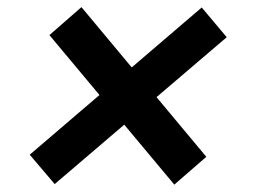

<svg xmlns="http://www.w3.org/2000/svg" viewBox="-20 -553 704 533"><path d="M463.9 -40.5 117.2 -455.6 206.1 -533.2 552.7 -117.7ZM131.8 -42 62.5 -123.5 540 -532.2 609.4 -449.7Z"/></svg>

Font: Inter 20pt SemiBold
Style: Italic
Weight: 600
Italic angle: -9.3988°
Version: Version 4.001;git-66647c0bb